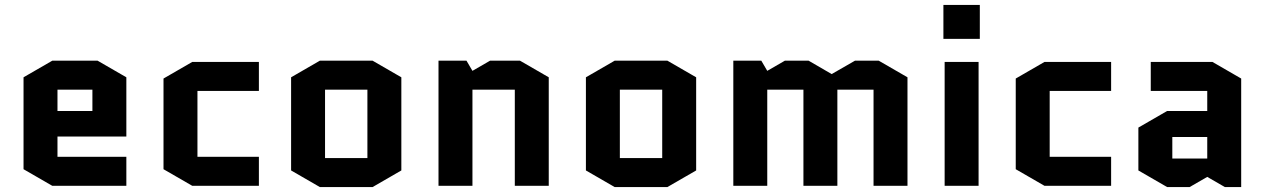

<svg xmlns="http://www.w3.org/2000/svg" viewBox="-20 -750 5105 775"><path d="M490 -117V0H191L75 -67V-438L191 -505H374L490 -438V-199H212V-117ZM212 -388V-302H353V-388Z M777 -383V-117H1025V0H756L640 -67V-433L756 -500H1025V-383Z M1600 -62 1484 5H1271L1155 -62V-438L1271 -505H1484L1600 -438ZM1292 -388V-112H1463V-388Z M2195 -438V0H2058V-388H1887V0H1750V-505H1863L1887 -464L1958 -505H2079Z M2790 -62 2674 5H2461L2345 -62V-438L2461 -505H2674L2790 -438ZM2482 -388V-112H2653V-388Z M3643 -438V0H3506V-388H3360V0H3223V-388H3077V0H2940V-505H3053L3077 -464L3148 -505H3244L3337 -451L3431 -505H3527Z M3930 -500V0H3793V-500ZM3788 -593V-730H3935V-593Z M4217 -383V-117H4465V0H4196L4080 -67V-433L4196 -500H4465V-383Z M4712 -197V-110H4853V-197ZM4691 5 4575 -62V-235L4691 -302H4853V-383H4625V-500H4874L4990 -433V5H4924L4853 -36L4782 5Z"/></svg>

Font: Quantico
Style: Bold
Weight: 700
Designer: Matt Desmond
Foundry: MADtype
Version: Version 2.002